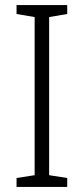

<svg xmlns="http://www.w3.org/2000/svg" viewBox="-20 -734 329 754"><path d="M244 0V-35L173 -46V-667L244 -679V-714H45V-679L116 -667V-46L45 -35V0Z"/></svg>

Font: Noto Sans Telugu SemiCondensed Light
Style: Regular
Weight: 300
Width: 4
Designer: Jelle Bosma - Monotype Design Team
Foundry: Monotype Imaging Inc.
Version: Version 2.005